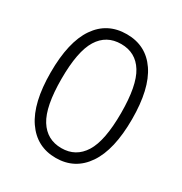

<svg xmlns="http://www.w3.org/2000/svg" viewBox="-180 -908 1000 1053"><g transform="rotate(30 320.0 -381.5)"><path d="M63 -383Q63 -576 130.5 -674.5Q198 -773 321 -773Q443 -773 510.5 -674Q578 -575 578 -383Q578 -190 510 -90Q442 10 321 10Q200 10 131.5 -90Q63 -190 63 -383ZM509 -382Q509 -556 461 -633.5Q413 -711 321 -711Q228 -711 180 -633.5Q132 -556 132 -382Q132 -207 180.5 -129.5Q229 -52 321 -52Q412 -52 460.5 -129.5Q509 -207 509 -382Z"/></g></svg>

Font: Open Sauce Two Light
Style: Regular
Weight: 300
Designer: Alfredo Marco Pradil
Foundry: Creative Sauce Fz LLC
Version: Version 1.477